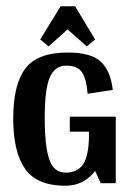

<svg xmlns="http://www.w3.org/2000/svg" viewBox="-20 -585 431 613"><path d="M135.2 -436.8 195.7 -491.1 257.1 -436.8 283.8 -459.1 219.8 -564.9H173.5L108.5 -459.1ZM349.6 -212.6H202.8V-164.6H264.2V-152.1Q263.3 -86.3 245.1 -60.1Q226.9 -33.8 189.5 -33.8Q152.1 -33.8 137.5 -75.6Q122.8 -117.4 122.8 -208.6Q122.8 -299.8 138.8 -337.6Q154.8 -375.4 191.7 -375.4Q228.6 -375.4 242.4 -353.2Q256.2 -331 259.8 -285.6L339.9 -298Q333.6 -357.7 302.5 -387.5Q271.4 -417.3 196.6 -417.3Q98.8 -417.3 60.5 -365.7Q22.2 -314.1 22.2 -206.9Q22.2 -99.6 60.1 -45.8Q97.9 8 188.6 8Q247.3 8 283.8 -39.1L301.6 0H349.6Z"/></svg>

Font: Gidugu
Style: Regular
Weight: 400
Designer: Purushoth Kumar Guthula
Foundry: Silicon Andhra, USA.
Version: Version 1.0.5; ttfautohint (v1.2.25-373a) -l 7 -r 28 -G 50 -